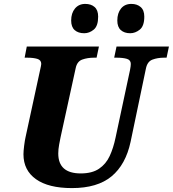

<svg xmlns="http://www.w3.org/2000/svg" viewBox="-20 -952 884 982"><path d="M348 10Q228 10 164 -35.5Q100 -81 100 -163Q100 -179 103.5 -207Q107 -235 111 -252L184 -589Q191 -619 191 -625Q191 -645 170.5 -651Q150 -657 119 -657H106L117 -714H486L474 -657H461Q428 -657 401 -647.5Q374 -638 367 -603L290 -251Q287 -237 282.5 -212.5Q278 -188 278 -167Q278 -65 393 -65Q451 -65 486.5 -89Q522 -113 541 -154Q560 -195 571 -248L645 -594Q647 -603 648 -612Q649 -621 649 -625Q649 -645 629 -651Q609 -657 577 -657H564L576 -714H844L832 -657H819Q786 -657 759.5 -647Q733 -637 726 -600L648 -227Q623 -110 550.5 -50Q478 10 348 10ZM646 -782Q616 -782 598 -798Q580 -814 580 -847Q580 -885 599 -908.5Q618 -932 652 -932Q681 -932 699.5 -916Q718 -900 718 -867Q718 -819 695 -800.5Q672 -782 646 -782ZM411 -782Q380 -782 362 -798Q344 -814 344 -847Q344 -885 363.5 -908.5Q383 -932 416 -932Q446 -932 464 -916Q482 -900 482 -867Q482 -819 459.5 -800.5Q437 -782 411 -782Z"/></svg>

Font: Noto Serif ExtraBold
Style: Italic
Weight: 800
Italic angle: -12°
Designer: Monotype Design Team
Foundry: Monotype Imaging Inc.
Version: Version 2.013